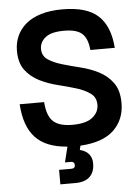

<svg xmlns="http://www.w3.org/2000/svg" viewBox="-60 -756 730 1002"><g transform="rotate(-5 305.0 -254.5)"><path d="M269 7Q157 -1 102 -60Q47 -119 40 -235H168Q173 -163 204.5 -133.5Q236 -104 305 -104Q377 -104 410.5 -131Q444 -158 444 -197Q444 -236 415 -257Q386 -278 342 -291.5Q298 -305 247 -317.5Q196 -330 152 -352Q108 -374 79 -412Q50 -450 50 -514Q50 -556 66 -591.5Q82 -627 113.5 -653.5Q145 -680 193 -694.5Q241 -709 305 -709Q433 -709 492.5 -653.5Q552 -598 560 -485H432Q427 -545 398.5 -571Q370 -597 304 -597Q236 -597 206 -572.5Q176 -548 176 -513Q176 -476 205 -456.5Q234 -437 278 -424Q322 -411 373 -398.5Q424 -386 468 -363.5Q512 -341 541 -301.5Q570 -262 570 -195Q570 -109 513 -54Q456 1 337 8L332 30Q364 38 379.5 57.5Q395 77 395 106Q395 151 369.5 175.5Q344 200 294 200H215V124H280Q299 124 299 106Q299 90 283 88H249Z"/></g></svg>

Font: PT Root UI Web Bold
Style: Regular
Weight: 700
Designer: Vitaly Kuzmin
Foundry: ParaType Ltd.
Version: Version 1.000W